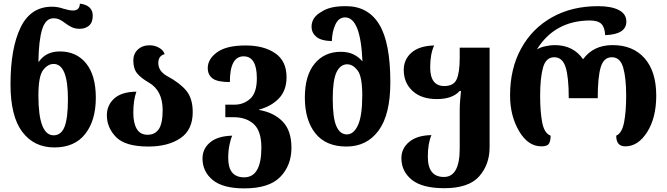

<svg xmlns="http://www.w3.org/2000/svg" viewBox="-20 -799 3684 1060"><path d="M280 15Q392 15 450.5 -59.5Q509 -134 509 -259Q509 -383 455.5 -449Q402 -515 311 -515Q234 -515 195 -459H192Q194 -578 213 -638Q232 -698 275 -698Q295 -698 310 -690.5Q325 -683 343 -669Q359 -657 377 -648.5Q395 -640 420 -640Q451 -640 471.5 -657.5Q492 -675 492 -712Q492 -770 421 -779Q420 -741 383 -741Q372 -741 357.5 -744Q343 -747 330 -751Q299 -762 267 -762Q149 -762 93.5 -647Q38 -532 38 -333Q38 -157 103 -71Q168 15 280 15ZM276 -52Q192 -52 192 -272Q192 -378 218 -412Q244 -446 276 -446Q355 -446 355 -252Q355 -147 336.5 -99.5Q318 -52 276 -52Z M799 10Q908 10 976 -36Q1044 -82 1044 -180Q1044 -256 1008 -299Q972 -342 901 -380Q854 -407 854 -451Q854 -491 889 -500Q882 -522 858 -535.5Q834 -549 806 -549Q766 -549 741 -525.5Q716 -502 716 -465Q716 -419 738 -393Q760 -367 802 -343Q878 -299 878 -191Q878 -118 857 -86.5Q836 -55 795 -55Q754 -55 735 -87.5Q716 -120 716 -176Q716 -246 733 -293Q651 -292 610.5 -255Q570 -218 570 -163Q570 -94 621 -42Q672 10 799 10Z M1329 241Q1466 241 1527.5 177.5Q1589 114 1589 17Q1589 -78 1540.5 -128Q1492 -178 1410 -192V-194Q1478 -212 1520 -256Q1562 -300 1562 -373Q1562 -462 1499.5 -505Q1437 -548 1336 -548Q1230 -548 1178.5 -510.5Q1127 -473 1127 -423Q1127 -386 1153.5 -366Q1180 -346 1249 -346Q1249 -488 1325 -488Q1398 -488 1398 -367Q1398 -287 1361.5 -254Q1325 -221 1273 -221H1224V-152H1268Q1340 -152 1381.5 -113.5Q1423 -75 1423 16Q1423 180 1328 180Q1240 180 1240 74Q1240 35 1246.5 2.5Q1253 -30 1262 -50Q1182 -48 1140 -13Q1098 22 1098 76Q1098 148 1154 194.5Q1210 241 1329 241Z M1893 10Q2005 10 2070 -78Q2135 -166 2135 -345Q2135 -564 2073.5 -664.5Q2012 -765 1890 -765Q1841 -765 1809 -757Q1777 -749 1755 -734Q1700 -704 1700 -651Q1700 -619 1725.5 -596.5Q1751 -574 1812 -572Q1814 -628 1832.5 -665.5Q1851 -703 1885 -703Q1971 -703 1981 -460Q1961 -484 1932 -498.5Q1903 -513 1861 -513Q1771 -513 1717 -447.5Q1663 -382 1663 -260Q1663 -136 1721 -63Q1779 10 1893 10ZM1895 -57Q1857 -57 1837 -102.5Q1817 -148 1817 -254Q1817 -357 1838 -400.5Q1859 -444 1897 -444Q1928 -444 1954 -410.5Q1980 -377 1980 -273Q1980 -160 1956.5 -108.5Q1933 -57 1895 -57Z M2433 240Q2567 240 2625 175Q2683 110 2683 14V-536H2518V-480Q2518 -400 2501.5 -362Q2485 -324 2433 -324Q2355 -324 2355 -427Q2355 -502 2377 -548Q2295 -546 2252 -508.5Q2209 -471 2209 -413Q2209 -342 2257.5 -297Q2306 -252 2392 -252Q2478 -252 2518 -297H2525Q2522 -267 2520 -240.5Q2518 -214 2518 -190V21Q2518 178 2431 178Q2342 178 2342 67Q2342 -8 2362 -53Q2283 -52 2239.5 -16Q2196 20 2196 74Q2196 147 2253.5 193.5Q2311 240 2433 240Z M2969 9Q3002 9 3011 -6.5Q3020 -22 3020 -50Q2985 -63 2973.5 -122.5Q2962 -182 2962 -270Q2962 -369 2978 -426Q2994 -483 3040 -483Q3085 -483 3102.5 -428.5Q3120 -374 3120 -257H3280Q3280 -373 3296.5 -428Q3313 -483 3358 -483Q3404 -483 3420.5 -426Q3437 -369 3437 -270Q3437 -184 3425.5 -124Q3414 -64 3382 -50Q3382 9 3432 9Q3503 9 3553 -70Q3603 -149 3603 -271Q3603 -404 3539 -477Q3475 -550 3362 -550Q3256 -550 3199 -472Q3145 -550 3042 -550Q3021 -550 2992 -544Q2963 -538 2944 -526Q3042 -684 3235 -686Q3281 -686 3300 -667Q3319 -648 3321 -605Q3438 -609 3438 -680Q3438 -722 3396.5 -743.5Q3355 -765 3282 -765Q3137 -765 3027.5 -703.5Q2918 -642 2857 -531Q2796 -420 2796 -272Q2796 -160 2845.5 -75.5Q2895 9 2969 9Z"/></svg>

Font: Noto Serif Georgian SemiCondensed Extra
Style: Regular
Weight: 800
Width: 4
Designer: Monotype Design Team
Foundry: Monotype Imaging Inc.
Version: Version 1.901